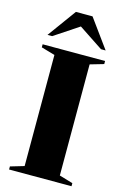

<svg xmlns="http://www.w3.org/2000/svg" viewBox="-138 -997 688 1059"><g transform="rotate(15 205.5 -467.5)"><path d="M383.5 -17.5V0H27V-17.5L105 -40.5V-675L27 -697.5V-715H383.5V-697.5L306 -675V-40.5ZM345 -772 205.5 -864.5 66 -772H39.5L158 -935H253L371.5 -772Z"/></g></svg>

Font: Newsreader 72pt
Style: Bold
Weight: 700
Designer: Hugues Gentile
Foundry: Production Type
Version: Version 1.003; ttfautohint (v1.8.3)